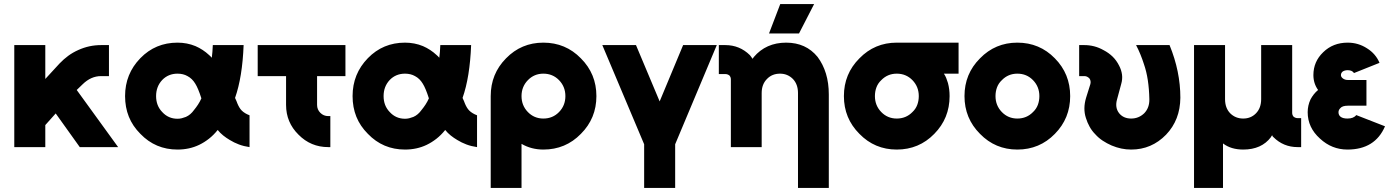

<svg xmlns="http://www.w3.org/2000/svg" viewBox="-20 -721 6824 941"><path d="M50 -500V0H202V-108L253 -165L371 0H559L356 -280L385 -308Q426 -348 475 -348H514V-500H475Q417 -500 364 -476Q337 -464 314.5 -447.5Q292 -431 272 -410L202 -334V-500Z M850 -512Q742 -512 668 -436Q593 -359 593 -250Q593 -195 611.5 -149Q630 -103 668 -65Q742 12 850 12Q908 12 956 -11Q981 -23 1004 -41Q1027 -59 1047 -84Q1059 -69 1074 -57Q1089 -45 1106 -35Q1127 -22 1151 -13Q1175 -4 1203 0V-156Q1192 -160 1182 -166Q1172 -172 1165 -179Q1158 -186 1152.5 -195.5Q1147 -205 1143 -215Q1142 -219 1139 -225.5Q1136 -232 1132 -241Q1150 -292 1160.5 -357Q1171 -422 1174 -500H1023Q1022 -482 1021 -466.5Q1020 -451 1018 -438Q1015 -442 1011.5 -445Q1008 -448 1005 -451Q975 -479 938 -495Q897 -512 850 -512ZM850 -360Q878 -360 899 -348Q922 -336 937 -311Q944 -300 951.5 -282Q959 -264 967 -239Q960 -223 950.5 -208.5Q941 -194 931 -182Q914 -158 891 -148Q881 -144 871 -141.5Q861 -139 850 -139Q805 -139 775 -172Q745 -203 745 -250Q745 -297 775 -329Q805 -360 850 -360Z M1243 -500V-348H1382V-207Q1382 -121 1443 -61Q1503 0 1589 0H1599V-152H1589Q1566 -152 1550 -168Q1534 -184 1534 -207V-348H1673V-500Z M1965 -512Q1857 -512 1783 -436Q1708 -359 1708 -250Q1708 -195 1726.5 -149Q1745 -103 1783 -65Q1857 12 1965 12Q2023 12 2071 -11Q2096 -23 2119 -41Q2142 -59 2162 -84Q2174 -69 2189 -57Q2204 -45 2221 -35Q2242 -22 2266 -13Q2290 -4 2318 0V-156Q2307 -160 2297 -166Q2287 -172 2280 -179Q2273 -186 2267.5 -195.5Q2262 -205 2258 -215Q2257 -219 2254 -225.5Q2251 -232 2247 -241Q2265 -292 2275.5 -357Q2286 -422 2289 -500H2138Q2137 -482 2136 -466.5Q2135 -451 2133 -438Q2130 -442 2126.5 -445Q2123 -448 2120 -451Q2090 -479 2053 -495Q2012 -512 1965 -512ZM1965 -360Q1993 -360 2014 -348Q2037 -336 2052 -311Q2059 -300 2066.5 -282Q2074 -264 2082 -239Q2075 -223 2065.5 -208.5Q2056 -194 2046 -182Q2029 -158 2006 -148Q1996 -144 1986 -141.5Q1976 -139 1965 -139Q1920 -139 1890 -172Q1860 -203 1860 -250Q1860 -297 1890 -329Q1920 -360 1965 -360Z M2643 -360Q2689 -360 2720 -328Q2751 -296 2751 -250Q2751 -204 2720 -172Q2689 -140 2643 -140Q2598 -140 2567 -172Q2536 -204 2536 -250Q2536 -296 2567 -328Q2598 -360 2643 -360ZM2643 -512Q2535 -512 2460 -435Q2385 -359 2385 -250V200H2536V-16Q2584 12 2643 12Q2752 12 2827 -65Q2903 -141 2903 -250Q2903 -359 2827 -435Q2752 -512 2643 -512Z M2932 -500 3137 -14V200H3289V-14L3493 -500H3328L3213 -224L3097 -500Z M4042 200V-258Q4042 -314 4028 -360Q4014 -406 3987 -442Q3930 -512 3833 -512Q3734 -512 3674 -441Q3673 -439 3671.5 -437Q3670 -435 3668 -433Q3665 -438 3662 -442Q3659 -446 3655 -451Q3605 -500 3535 -500H3503V-358H3535Q3546 -358 3555 -351Q3562 -343 3562 -332V0H3615H3695H3713V-265Q3713 -308 3739 -334Q3764 -360 3803 -360Q3840 -360 3866 -334Q3891 -308 3891 -265V200ZM3749 -557H3896L3970 -701H3804Z M4375 -512Q4267 -512 4192 -435Q4116 -359 4116 -250Q4116 -141 4192 -65Q4267 12 4375 12Q4484 12 4559 -65Q4634 -141 4634 -250Q4634 -267 4632 -283Q4630 -299 4626 -314Q4622 -327 4617.5 -338.5Q4613 -350 4606 -360H4678V-512ZM4375 -360Q4421 -360 4452 -328Q4483 -296 4483 -250Q4483 -227 4475.5 -207Q4468 -187 4452 -172Q4421 -140 4375 -140Q4330 -140 4299 -172Q4268 -204 4268 -250Q4268 -273 4275.5 -293Q4283 -313 4299 -328Q4330 -360 4375 -360Z M4966 -512Q4858 -512 4783 -435Q4707 -359 4707 -250Q4707 -141 4783 -65Q4858 12 4966 12Q5075 12 5150 -65Q5225 -141 5225 -250Q5225 -359 5150 -435Q5075 -512 4966 -512ZM4966 -360Q5012 -360 5043 -328Q5074 -296 5074 -250Q5074 -227 5066.5 -207Q5059 -187 5043 -172Q5012 -140 4966 -140Q4921 -140 4890 -172Q4859 -204 4859 -250Q4859 -273 4866.5 -293Q4874 -313 4890 -328Q4921 -360 4966 -360Z M5269 -500V-348H5295Q5308 -348 5319 -337Q5328 -325 5324 -309L5303 -242Q5287 -189 5302 -143Q5309 -120 5320.5 -99.5Q5332 -79 5348 -63Q5364 -45 5384.5 -31.5Q5405 -18 5428 -8Q5452 2 5475.5 7Q5499 12 5524 12Q5624 12 5695 -61Q5764 -133 5765 -242Q5765 -371 5712 -500H5548Q5560 -477 5569.5 -453.5Q5579 -430 5586 -408Q5599 -371 5605.5 -328Q5612 -285 5613 -235Q5614 -193 5588 -166Q5561 -140 5524 -140Q5486 -140 5465 -166Q5443 -194 5455 -235L5475 -309Q5482 -333 5479 -355.5Q5476 -378 5465 -399Q5452 -425 5433 -443.5Q5414 -462 5389 -475Q5366 -488 5342.5 -494Q5319 -500 5295 -500Z M6073 12Q6163 12 6209 -49Q6210 -52 6211.5 -54Q6213 -56 6215 -58Q6216 -56 6217 -53.5Q6218 -51 6221 -49Q6270 0 6340 0H6357V-142H6340Q6329 -142 6320 -149Q6313 -157 6313 -168V-500H6161V-235Q6161 -192 6136 -166Q6111 -140 6073 -140Q6035 -140 6009 -166Q5984 -192 5984 -235V-500H5832V200H5974V-18Q6013 12 6073 12Z M6677 -329H6586Q6571 -329 6561 -337Q6552 -344 6552 -353Q6552 -363 6560 -370Q6570 -377 6585 -377Q6607 -377 6616 -363L6741 -413Q6732 -435 6716.5 -453Q6701 -471 6680 -484Q6637 -512 6585 -512Q6513 -512 6465 -465Q6417 -419 6417 -353Q6417 -312 6440 -280Q6428 -270 6419 -258.5Q6410 -247 6403 -234Q6389 -204 6389 -171Q6389 -96 6449 -42Q6507 12 6584 12Q6719 12 6768 -102L6627 -157Q6614 -140 6584 -140Q6561 -140 6550 -149Q6540 -157 6540 -171Q6540 -182 6549 -191Q6559 -203 6586 -203H6677Z"/></svg>

Font: Unageo
Style: ExtraBold
Weight: 800
Designer: Richard Sepsi
Foundry: Richard Sepsi
Version: Version 2.000